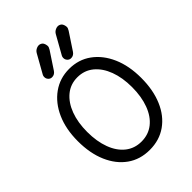

<svg xmlns="http://www.w3.org/2000/svg" viewBox="-273 -1084 1225 1225"><g transform="rotate(-45 339.0 -472.0)"><path d="M339 15Q252 15 188 -30.5Q124 -76 88.5 -158Q53 -240 53 -349Q53 -458 89.5 -540Q126 -622 191 -668.5Q256 -715 340 -715Q425 -715 489 -668.5Q553 -622 589 -540Q625 -458 625 -349Q625 -240 590 -158Q555 -76 490.5 -30.5Q426 15 339 15ZM339 -60Q402 -60 447.5 -96Q493 -132 517.5 -197.5Q542 -263 542 -349Q542 -434 517.5 -499.5Q493 -565 447.5 -602.5Q402 -640 339 -640Q277 -640 231.5 -602.5Q186 -565 161.5 -499.5Q137 -434 137 -349Q137 -263 161.5 -197.5Q186 -132 231.5 -96Q277 -60 339 -60ZM400 -754Q385 -753 374.5 -763Q364 -773 363 -787Q362 -800 369 -811L437 -932Q446 -948 463.5 -955Q481 -962 495 -956Q507 -951 512.5 -940.5Q518 -930 519 -918Q520 -911 517.5 -904Q515 -897 510 -889L434 -774Q421 -755 400 -754ZM228 -754Q213 -753 202.5 -763Q192 -773 191 -787Q190 -800 197 -811L265 -932Q274 -948 291.5 -955Q309 -962 323 -956Q335 -951 340.5 -940.5Q346 -930 347 -918Q348 -911 345.5 -904Q343 -897 338 -889L262 -774Q249 -755 228 -754Z"/></g></svg>

Font: National Park
Style: Regular
Weight: 400
Designer: Andrea Herstowski, Ben Hoepner
Version: Version 1.009